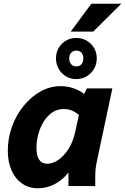

<svg xmlns="http://www.w3.org/2000/svg" viewBox="-20 -1000 672 1032"><path d="M22 -189Q22 -257 44.5 -319.5Q67 -382 107 -431Q147 -480 198 -508.5Q249 -537 306 -537Q341 -537 374 -526Q407 -515 432 -495L447 -525H584L499 -125Q495 -104 493.5 -87.5Q492 -71 492 -49V0H348V-73Q317 -33 274.5 -10.5Q232 12 184 12Q135 12 98.5 -13.5Q62 -39 42 -84.5Q22 -130 22 -189ZM176 -207Q176 -161 191 -140.5Q206 -120 233 -120Q263 -120 293.5 -140.5Q324 -161 348.5 -200Q373 -239 385 -294L404 -382Q386 -398 365.5 -406Q345 -414 322 -414Q288 -414 261 -395.5Q234 -377 215 -346.5Q196 -316 186 -279.5Q176 -243 176 -207ZM281 -686Q281 -733 312.5 -764.5Q344 -796 390 -796Q436 -796 468 -764.5Q500 -733 500 -686Q500 -640 468 -607.5Q436 -575 390 -575Q344 -575 312.5 -607.5Q281 -640 281 -686ZM352 -686Q352 -667 362.5 -655Q373 -643 390 -643Q408 -643 418 -655Q428 -667 428 -686Q428 -705 418 -716.5Q408 -728 390 -728Q373 -728 362.5 -716.5Q352 -705 352 -686ZM360 -830 471 -980H632L481 -830Z"/></svg>

Font: Radio Canada
Style: Italic
Weight: 400
Italic angle: -12°
Designer: Charles Daoud, Etienne Aubert Bonn, Alexandre Saumier Demers, Jacques Le Bailly
Foundry: Radio-Canada
Version: Version 2.104;gftools[0.9.28.dev5+ged2979d]